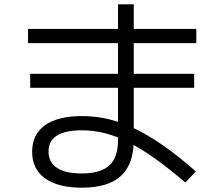

<svg xmlns="http://www.w3.org/2000/svg" viewBox="-20 -827 1040 890"><path d="M360 43Q249 43 189 0Q129 -43 129 -123Q129 -204 188.5 -246.5Q248 -289 360 -289Q423 -289 484 -274.5Q545 -260 608.5 -229Q672 -198 741 -149.5Q810 -101 888 -32L839 19Q763 -46 698.5 -92Q634 -138 577 -167Q520 -196 467 -209.5Q414 -223 360 -223Q205 -223 205 -125Q205 -75 244 -49Q283 -23 359 -23Q446 -23 486.5 -60Q527 -97 527 -177V-807H600V-177Q600 -66 540.5 -11.5Q481 43 360 43ZM120 -420V-485H880V-420ZM110 -627V-693H890V-627Z"/></svg>

Font: M PLUS 1
Style: Regular
Weight: 400
Designer: Coji Morishita
Foundry: UNDERFOREST DESIGN
Version: Version 1.001